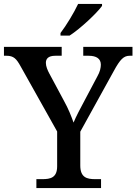

<svg xmlns="http://www.w3.org/2000/svg" viewBox="-24 -951 690 971"><path d="M282 -784V-771H328C384 -807 467 -886 492 -921V-931H371C350 -886 311 -822 282 -784ZM160 0H487V-45H457C416 -45 382 -53 382 -114V-285L551 -591C584 -652 602 -669 632 -669H646V-714H397V-669H424C464 -669 486 -654 486 -624C486 -609 482 -588 468 -564L406 -447C383 -404 360 -361 348 -331C337 -362 322 -401 299 -442L225 -580C217 -595 208 -615 208 -633C208 -653 219 -669 256 -669H288V-714H-4V-669H9C45 -669 59 -654 80 -616L265 -286V-110C265 -52 231 -45 190 -45H160Z"/></svg>

Font: Noto Serif Medium
Style: Regular
Weight: 500
Designer: Monotype Design Team
Foundry: Monotype Imaging Inc.
Version: Version 2.013